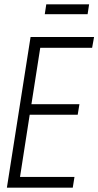

<svg xmlns="http://www.w3.org/2000/svg" viewBox="-20 -872 457 892"><path d="M12 0 122 -700H417L408 -650H167L126 -388H349L341 -339H118L73 -50H326L318 0ZM188 -806 195 -852H394L387 -806Z"/></svg>

Font: Georama SemiCondensed Light
Style: Italic
Weight: 300
Width: 4
Italic angle: -9°
Designer: Jean-Baptiste Levee
Foundry: Production Type
Version: Version 1.000